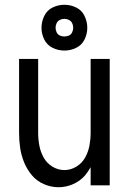

<svg xmlns="http://www.w3.org/2000/svg" viewBox="-20 -777 540 805"><path d="M250 -565Q224 -565 200.5 -576.5Q177 -588 165.5 -611.5Q154 -635 154 -660.5Q154 -686 165.5 -710Q177 -734 200.5 -745.5Q224 -757 250 -757Q276 -757 299.5 -745.5Q323 -734 334.5 -710Q346 -686 346 -660.5Q346 -635 334.5 -611.5Q323 -588 299.5 -576.5Q276 -565 250 -565ZM250 -624Q260 -624 269 -628Q278 -632 282.5 -641.5Q287 -651 287 -661Q287 -671 282.5 -680Q278 -689 269 -693.5Q260 -698 250 -698Q240 -698 231 -693.5Q222 -689 217.5 -680Q213 -671 213 -661Q213 -651 217.5 -641.5Q222 -632 231 -628Q240 -624 250 -624ZM225 8Q194 8 164 -5Q134 -18 113.5 -42.5Q93 -67 81 -96.5Q69 -126 64.5 -157Q60 -188 60 -220V-530H140V-220Q140 -193 145 -166.5Q150 -140 163 -116.5Q176 -93 199.5 -78.5Q223 -64 250 -64Q277 -64 300.5 -78.5Q324 -93 337 -116.5Q350 -140 355 -166.5Q360 -193 360 -220V-530H440V0H360V-76Q350 -58 337 -42Q316 -18 286.5 -5Q257 8 225 8Z"/></svg>

Font: Iosevka SS01
Style: Regular
Weight: 400
Monospace: yes
Designer: Belleve Invis
Foundry: Belleve Invis
Version: 2.3.3; ttfautohint (v1.8.3)